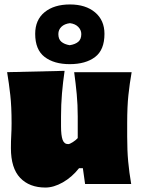

<svg xmlns="http://www.w3.org/2000/svg" viewBox="-20 -826 635 862"><path d="M184 16Q112 16 70.5 -27.5Q29 -71 29 -161Q29 -194 30.5 -219Q32 -244 32 -273Q32 -348 26.2 -399.2Q20.5 -450.5 12 -502L270 -508Q262.5 -456.5 258.2 -406Q254 -355.5 254 -303V-259Q254 -218 261 -198.5Q268 -179 286 -179Q293 -179 307 -188Q321 -197 329 -206V-303Q329 -355.5 324.5 -403Q320 -450.5 313 -502H571Q562 -450.5 556.5 -399.2Q551 -348 551 -273V-213Q551 -150 555.5 -101Q560 -52 569 0H362L352 -71H335Q303 -30.5 262 -7.2Q221 16 184 16ZM293 -538Q222.5 -538 180.2 -570.5Q138 -603 138 -674Q138 -737 180.5 -771.5Q223 -806 294 -806Q364.5 -806 406.8 -770.5Q449 -735 449 -674Q449 -602 406.8 -570Q364.5 -538 293 -538ZM293 -623Q318 -627 331.5 -638.5Q345 -650 345 -673Q345 -691 331.5 -705Q318 -719 294 -722Q269.5 -719 255.8 -705.8Q242 -692.5 242 -673Q242 -650 255.5 -638.5Q269 -627 293 -623Z"/></svg>

Font: Commissioner Flair Black
Style: Regular
Weight: 900
Designer: Kostas Bartsokas
Foundry: Kostas Bartsokas
Version: Version 1.000; ttfautohint (v1.8.3)